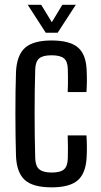

<svg xmlns="http://www.w3.org/2000/svg" viewBox="-20 -777 425 804"><path d="M263.5 -391.5Q264.5 -408 264.5 -424.5Q264.5 -441 264.5 -457Q264.5 -473 264 -486.5Q263.5 -519.5 248 -532.5Q232.5 -545.5 196 -545.5Q159 -545.5 143.8 -532.2Q128.5 -519 127.5 -486Q126 -439.5 125.5 -394Q125 -348.5 125 -302.5Q125 -256.5 125.5 -210Q126 -163.5 127.5 -115Q128.5 -81 144.8 -67.8Q161 -54.5 196.5 -54.5Q233 -54.5 248.2 -68Q263.5 -81.5 264 -115.5Q264.5 -136.5 264.5 -158.5Q264.5 -180.5 263.5 -210H342Q343.5 -192 343.8 -166.2Q344 -140.5 343 -123Q340.5 -53.5 306.8 -23Q273 7.5 196.5 7.5Q118 7.5 84 -23.2Q50 -54 47 -123Q46 -159 45.2 -203.8Q44.5 -248.5 44.5 -296.5Q44.5 -344.5 45 -390.8Q45.5 -437 47 -476Q50.5 -546.5 85 -577Q119.5 -607.5 196 -607.5Q273 -607.5 307.2 -577.5Q341.5 -547.5 343 -478.5Q344 -458 343.8 -434.5Q343.5 -411 342 -391.5ZM171.5 -640 96 -757H152.5L197 -684L241 -757H297.5L221.5 -640Z"/></svg>

Font: Big Shoulders Text Thin
Style: Regular
Weight: 400
Version: Version 2.002